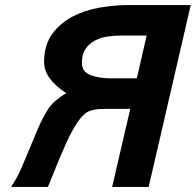

<svg xmlns="http://www.w3.org/2000/svg" viewBox="-20 -742 777 762"><path d="M24 0Q48 -36 65 -75Q82 -114 98 -153.5Q114 -193 130.5 -231.5Q147 -270 169 -306Q181 -326 202 -343.5Q223 -361 243 -372Q155 -430 155 -495Q155 -563 187 -607Q219 -651 268.5 -676.5Q318 -702 377 -712Q436 -722 490 -722H737L570 0H425L497 -310H403Q385 -310 371 -309Q357 -308 340 -303Q323 -299 306 -280Q289 -261 273 -233.5Q257 -206 242 -172.5Q227 -139 213.5 -107Q200 -75 189 -46.5Q178 -18 170 0ZM523 -431 562 -601H463Q436 -601 407.5 -597Q379 -593 356.5 -581Q334 -569 319.5 -548Q305 -527 305 -494Q305 -457 338.5 -444Q372 -431 424 -431Z"/></svg>

Font: Perun
Style: Bold Italic
Weight: 700
Italic angle: -12°
Foundry: Copyright (c) Stefan Peev, Context Ltd, 2016
Version: Version 1.027